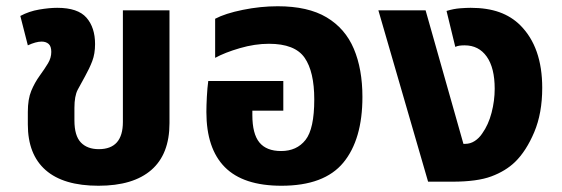

<svg xmlns="http://www.w3.org/2000/svg" viewBox="-20 -581 1796 614"><path d="M295 13Q183 13 126 -37Q69 -87 69 -183V-223Q69 -264 80 -290.5Q91 -317 107 -339Q123 -361 133.5 -378.5Q144 -396 144 -415Q144 -433 135.5 -440.5Q127 -448 113 -448Q95 -448 69 -436L45 -530Q73 -545 105.5 -550.5Q138 -556 163 -556Q229 -556 256.5 -524.5Q284 -493 284 -440Q284 -409 275 -385.5Q266 -362 252 -337Q239 -314 228.5 -294Q218 -274 218 -236V-196Q218 -147 238.5 -125.5Q259 -104 296 -104Q373 -104 373 -191V-548H522V-187Q522 -88 464 -37.5Q406 13 295 13Z M880 13Q758 13 699 -46.5Q640 -106 640 -223Q640 -243 641.5 -271.5Q643 -300 646 -322H886V-227H787V-213Q787 -153 809.5 -125.5Q832 -98 879 -98Q929 -98 957 -133.5Q985 -169 985 -263Q985 -352 954 -396.5Q923 -441 840 -441Q795 -441 747 -427Q699 -413 668 -396V-521Q700 -538 756.5 -549.5Q813 -561 868 -561Q965 -561 1024.5 -525.5Q1084 -490 1111.5 -425Q1139 -360 1139 -271Q1139 -135 1078 -61Q1017 13 880 13Z M1349 0 1190 -548H1341L1462 -121H1468Q1484 -121 1498 -130Q1512 -139 1522 -154Q1542 -182 1552 -220.5Q1562 -259 1562 -297Q1562 -364 1536.5 -400Q1511 -436 1466 -436Q1457 -436 1449.5 -435Q1442 -434 1436 -431L1408 -546Q1431 -553 1451.5 -554.5Q1472 -556 1485 -556Q1538 -556 1577 -542Q1616 -528 1644 -500Q1714 -430 1714 -300Q1714 -219 1688.5 -158.5Q1663 -98 1627 -63Q1597 -34 1551.5 -17Q1506 0 1427 0Z"/></svg>

Font: TSCustom
Style: Regular
Weight: 400
Designer: Monotype Design Team
Foundry: Monotype Imaging Inc.
Version: Version 2.004; ttfautohint (v1.8.3) -l 8 -r 50 -G 200 -x 14 